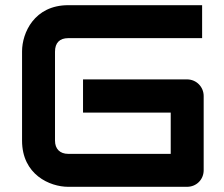

<svg xmlns="http://www.w3.org/2000/svg" viewBox="-20 -720 864 740"><path d="M765 -350C765 -385 737 -414 701 -414H300V-286H638V-127H243C211 -127 192 -146 192 -178V-521C192 -555 210 -573 243 -573H759V-700H243C112 -700 65 -593 65 -522V-178C65 -47 172 0 243 0H701C737 0 765 -28 765 -64Z"/></svg>

Font: Audiowide
Style: Regular
Weight: 400
Designer: Astigmatic (AOETI)
Foundry: Astigmatic (AOETI)
Version: Version 1.002